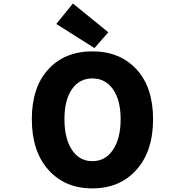

<svg xmlns="http://www.w3.org/2000/svg" viewBox="-20 -1047 1040 1081"><path d="M159.2 -376Q159.2 -555.7 252 -656.7Q344.7 -757.8 500 -757.8Q655.3 -757.8 748.5 -656.7Q841.8 -555.7 841.8 -376Q841.8 -195.3 748 -90.8Q654.3 13.7 500 13.7Q345.7 13.7 252.4 -90.8Q159.2 -195.3 159.2 -376ZM659.2 -376Q659.2 -483.4 616.2 -544.4Q573.2 -605.5 500 -605.5Q426.8 -605.5 384.8 -544.4Q342.8 -483.4 342.8 -376Q342.8 -267.6 384.8 -203.6Q426.8 -139.6 500 -139.6Q573.2 -139.6 616.2 -203.6Q659.2 -267.6 659.2 -376ZM511.7 -776.4 296.9 -912.1 390.6 -1027.3 589.8 -865.2Z"/></svg>

Font: GenEi Gothic M Heavy
Style: Regular
Weight: 800
Designer: o_tamon (Modified); [Source Han Sans]
Ryoko NISHIZUKA  (kana & ideographs); Paul D. Hunt (Latin, Greek & Cyrillic); Wenl
Version: Version 1.1a;Original Version 1.004